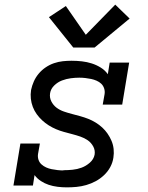

<svg xmlns="http://www.w3.org/2000/svg" viewBox="-20 -800 640 828"><path d="M268 8Q248 8 228 5.5Q208 3 190 -3Q172 -9 156 -19.5Q140 -30 129 -45L122 0H38L68 -181H152L144 -136Q142 -123 146 -111Q150 -99 159 -91Q168 -83 179 -78Q190 -73 202.5 -70.5Q215 -68 228 -66.5Q241 -65 253 -65Q253 -65 253.5 -65.5Q254 -66 254 -66Q273 -66 293 -68Q313 -70 332 -77Q351 -84 367.5 -98.5Q384 -113 388 -133Q391 -152 382 -168.5Q373 -185 358.5 -195Q344 -205 326.5 -211Q309 -217 291.5 -221.5Q274 -226 256 -231Q238 -236 221.5 -243Q205 -250 190 -259.5Q175 -269 162 -281Q149 -293 138.5 -307.5Q128 -322 121.5 -339Q115 -356 113 -374.5Q111 -393 114 -412Q118 -431 126 -449Q134 -467 147 -482.5Q160 -498 177 -509.5Q194 -521 213 -527.5Q232 -534 251 -536Q270 -538 288 -538Q311 -538 333 -535.5Q355 -533 375.5 -526.5Q396 -520 414.5 -508.5Q433 -497 445 -480L453 -530H537L507 -349H423L431 -394Q433 -407 429 -419Q425 -431 416.5 -439Q408 -447 396.5 -452Q385 -457 373 -459.5Q361 -462 348 -463.5Q335 -465 322 -465Q304 -465 285 -462.5Q266 -460 247.5 -453Q229 -446 214 -431.5Q199 -417 196 -398Q193 -379 201.5 -362.5Q210 -346 224 -335.5Q238 -325 255.5 -319Q273 -313 290.5 -308.5Q308 -304 326 -299Q344 -294 360.5 -287.5Q377 -281 392.5 -271.5Q408 -262 421 -250Q434 -238 444 -223.5Q454 -209 461 -192.5Q468 -176 470 -157.5Q472 -139 469 -120Q466 -99 455.5 -79.5Q445 -60 428.5 -44.5Q412 -29 392.5 -18.5Q373 -8 352 -2Q331 4 310 6Q289 8 268 8ZM388 -595H296L191 -726L264 -774L350 -650L477 -780L539 -720Z"/></svg>

Font: Iosevka Curly Slab ExObl
Style: Regular
Weight: 400
Width: 7
Italic angle: -9°
Monospace: yes
Designer: Belleve Invis
Foundry: Belleve Invis
Version: Version 11.1.0; ttfautohint (v1.8.3)